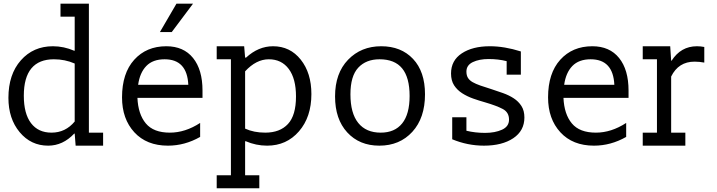

<svg xmlns="http://www.w3.org/2000/svg" viewBox="-20 -789 3886 1040"><path d="M307.7 -698.7V-769.2H461.5V-70.5H538.5V0H389.7L384.6 -65.4H382.1Q320.5 0 241 0Q147.4 0 86.5 -73.1Q25.6 -146.2 25.6 -259Q25.6 -385.9 92.9 -462.2Q160.3 -538.5 266.7 -538.5Q325.6 -538.5 382.1 -514.1H384.6V-698.7ZM384.6 -444.9Q332.1 -467.9 271.8 -467.9Q191 -467.9 150 -418.6Q109 -369.2 109 -270.5Q109 -173.1 148.1 -121.8Q187.2 -70.5 259 -70.5Q334.6 -70.5 384.6 -130.8Z M900 -70.5Q983.3 -70.5 1064.1 -123.1V-47.4Q980.8 0 889.7 0Q774.4 0 707.7 -72.4Q641 -144.9 641 -261.5Q641 -392.3 707.1 -465.4Q773.1 -538.5 880.8 -538.5Q974.4 -538.5 1025.6 -475Q1076.9 -411.5 1076.9 -298.7V-259H724.4Q728.2 -170.5 769.9 -120.5Q811.5 -70.5 900 -70.5ZM1000 -329.5Q993.6 -467.9 871.8 -467.9Q807.7 -467.9 772.4 -431.4Q737.2 -394.9 728.2 -329.5ZM935.9 -769.2H1025.6L910.3 -615.4H846.2Z M1384.6 160.3V230.8H1153.8V160.3H1230.8V-467.9H1153.8V-538.5H1302.6L1307.7 -476.9H1312.8Q1379.5 -538.5 1459 -538.5Q1551.3 -538.5 1609 -466Q1666.7 -393.6 1666.7 -279.5Q1666.7 -155.1 1599.4 -77.6Q1532.1 0 1426.9 0Q1366.7 0 1310.3 -24.4L1307.7 -23.1V160.3ZM1307.7 -92.3Q1355.1 -70.5 1416.7 -70.5Q1496.2 -70.5 1539.7 -117.3Q1583.3 -164.1 1583.3 -266.7Q1583.3 -362.8 1544.2 -415.4Q1505.1 -467.9 1435.9 -467.9Q1367.9 -467.9 1307.7 -402.6Z M1794.9 -266.7Q1794.9 -392.3 1865.4 -465.4Q1935.9 -538.5 2044.9 -538.5Q2152.6 -538.5 2217.3 -469.9Q2282.1 -401.3 2282.1 -278.2Q2282.1 -150 2213.5 -75Q2144.9 0 2034.6 0Q1926.9 0 1860.9 -71.8Q1794.9 -143.6 1794.9 -266.7ZM1878.2 -278.2Q1878.2 -175.6 1920.5 -123.1Q1962.8 -70.5 2042.3 -70.5Q2117.9 -70.5 2158.3 -120.5Q2198.7 -170.5 2198.7 -269.2Q2198.7 -369.2 2158.3 -418.6Q2117.9 -467.9 2035.9 -467.9Q1962.8 -467.9 1920.5 -422.4Q1878.2 -376.9 1878.2 -278.2Z M2423.1 -391Q2423.1 -461.5 2481.4 -500Q2539.7 -538.5 2633.3 -538.5Q2712.8 -538.5 2801.3 -510.3V-384.6H2724.4V-457.7Q2679.5 -469.2 2626.9 -469.2Q2575.6 -469.2 2541 -452.6Q2506.4 -435.9 2506.4 -401.3Q2506.4 -380.8 2514.7 -367.3Q2523.1 -353.8 2539.7 -344.2Q2556.4 -334.6 2582.1 -325.6Q2607.7 -316.7 2641 -306.4Q2673.1 -296.2 2705.1 -284.6Q2737.2 -273.1 2762.8 -256.4Q2788.5 -239.7 2804.5 -214.7Q2820.5 -189.7 2820.5 -152.6Q2820.5 -80.8 2760.3 -40.4Q2700 0 2601.3 0Q2512.8 0 2429.5 -34.6V-153.8H2506.4V-80.8Q2553.8 -69.2 2607.7 -69.2Q2661.5 -69.2 2699.4 -86.5Q2737.2 -103.8 2737.2 -141Q2737.2 -180.8 2703.2 -198.7Q2669.2 -216.7 2607.7 -234.6Q2575.6 -243.6 2542.9 -255.1Q2510.3 -266.7 2483.3 -284Q2456.4 -301.3 2439.7 -326.9Q2423.1 -352.6 2423.1 -391Z M3207.7 -70.5Q3291 -70.5 3371.8 -123.1V-47.4Q3288.5 0 3197.4 0Q3082.1 0 3015.4 -72.4Q2948.7 -144.9 2948.7 -261.5Q2948.7 -392.3 3014.7 -465.4Q3080.8 -538.5 3188.5 -538.5Q3282.1 -538.5 3333.3 -475Q3384.6 -411.5 3384.6 -298.7V-259H3032.1Q3035.9 -170.5 3077.6 -120.5Q3119.2 -70.5 3207.7 -70.5ZM3307.7 -329.5Q3301.3 -467.9 3179.5 -467.9Q3115.4 -467.9 3080.1 -431.4Q3044.9 -394.9 3035.9 -329.5Z M3794.9 -450Q3767.9 -455.1 3742.3 -455.1Q3655.1 -455.1 3615.4 -374.4V-70.5H3692.3V0H3461.5V-70.5H3538.5V-467.9H3461.5V-538.5H3610.3L3615.4 -460.3H3617.9Q3667.9 -538.5 3755.1 -538.5Q3774.4 -538.5 3794.9 -534.6Z"/></svg>

Font: Slabo 13px
Style: Regular
Weight: 400
Designer: John Hudson
Foundry: Tiro Typeworks Ltd.
Version: Version 1.02 Build 005a